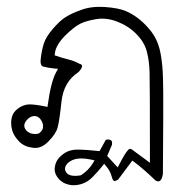

<svg xmlns="http://www.w3.org/2000/svg" viewBox="-20 -231 540 564"><path d="M272.5 212.9Q231.9 208.5 208 208.5Q200.2 208.5 194.8 209.5Q173.3 212.4 155.8 230Q143.1 242.7 141.1 259.8Q140.6 262.7 140.6 265.6Q140.6 282.7 154.8 296.9Q168.5 310.5 190.9 313Q193.4 313 197.8 313Q210.9 313 224.6 307.6Q239.3 302.2 252.9 288.1Q268.1 272.5 280.3 257.3L286.1 250L291.5 256.8Q303.7 271 307.6 286.1Q309.6 295.4 313.5 299.3L314.9 300.8Q315.9 300.8 316.9 300.8Q320.3 300.8 327.1 296.4Q346.2 271.5 368.7 240.7L374.5 245.1Q399.9 263.7 437 299.3Q441.4 301.8 444.8 301.8Q454.6 301.8 458.5 280.8Q459.5 165.5 459.5 116.2Q459.5 66.9 459.5 43.9Q459 -4.9 458 -20.5Q455.6 -60.5 448.5 -88.1Q441.4 -115.7 424.8 -137.7Q391.6 -180.7 349.1 -198.7Q328.1 -207.5 288.6 -210.4Q280.8 -210.9 271 -210.9Q243.2 -210.9 218.8 -202.1Q188 -190.9 171.9 -180.2Q156.2 -170.4 135.5 -146.5Q114.7 -122.6 108.4 -102.1Q102.1 -81.5 99.6 -57.6Q99.1 -54.2 99.1 -51.3Q99.1 -38.1 106.4 -35.6Q120.6 -31.7 139.6 -29.8L150.4 -28.8L145 -19Q129.9 8.3 120.6 75.2L119.6 83L111.8 81.5Q83.5 75.7 67.4 75.7Q60.1 75.7 55.2 77.1Q38.6 81.1 25.9 93.8Q15.6 104 13.7 119.1Q12.7 124.5 12.7 129.9Q12.7 141.1 16.1 152.8Q21.5 169.9 37.1 185.5Q51.8 200.2 76.7 203.1Q79.6 203.6 82.5 203.6Q85.4 203.6 89.8 203.1Q94.2 202.6 100.1 200.2Q111.3 195.8 122.1 184.6Q144.5 162.1 149.4 143.1Q154.8 122.6 160.6 67.4Q167 8.8 210.9 -19.5Q221.2 -30.8 221.2 -36.6Q221.2 -39.1 219.5 -40.8Q217.8 -42.5 212.9 -43.9Q196.8 -52.7 179.9 -56.6Q163.1 -60.5 140.6 -68.4L141.1 -73.7Q143.6 -98.1 170.9 -126Q197.8 -152.3 215.3 -161.1Q232.9 -169.9 262.7 -174.8Q271 -176.3 279.8 -176.3Q301.8 -176.3 324.2 -167.5Q356.4 -155.3 380.4 -131.3Q403.3 -108.4 410.9 -81.1Q418.5 -53.7 419.4 -17.6Q420.4 18.6 420.4 232.4V247.1L368.7 209Q364.7 206.1 362.3 206.1Q359.4 206.1 356.9 209Q348.1 217.3 330.6 251.5L325.7 260.7L294.9 227.1L309.1 193.8V185.5Q307.1 180.7 301.8 179.2Q299.8 178.7 296.9 178.7Q293.9 178.7 290.5 180.2ZM216.3 284.2Q207 285.6 201.2 285.6Q184.1 285.6 176.8 278.3L173.3 273.4Q170.9 269 170.9 265.4Q170.9 261.7 171.9 259.3Q174.8 249.5 187.5 241.9Q200.2 234.4 218.8 234.4Q231.9 234.4 247.6 237.8L257.8 240.2L252.4 249Q239.7 270 217.8 283.7ZM94.2 161.1Q87.4 162.6 84.5 162.6Q75.7 162.6 69.8 160.6Q59.1 156.2 54.2 147.9Q51.3 143.6 51.3 138.2Q51.3 128.9 60.8 119.4Q70.3 109.9 81.1 109.9Q95.7 109.9 104 127.9Q106.4 133.8 106.4 137.9Q106.4 142.1 106 145.5Q104 153.3 95.2 160.2Z"/></svg>

Font: Bakudai
Style: ExtraLight
Weight: 200
Version: Version 1.48